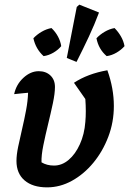

<svg xmlns="http://www.w3.org/2000/svg" viewBox="-20 -799 557 828"><path d="M183 9Q121 9 86 -21Q51 -51 51 -105Q51 -131 58.5 -167Q66 -203 75.5 -243.5Q85 -284 92.5 -324Q100 -364 101 -398V-399Q89 -398 74.5 -396.5Q60 -395 41 -393Q50 -435 81 -463.5Q112 -492 147 -492Q178 -492 197.5 -473.5Q217 -455 217 -424Q217 -396 208 -353.5Q199 -311 187.5 -264Q176 -217 167 -173Q158 -129 159 -99Q182 -85 213 -85Q247 -85 276 -109.5Q305 -134 324.5 -177Q344 -220 348 -273Q352 -317 348 -372L299 -442Q358 -481 443 -496Q471 -418 471 -342Q471 -272 447 -209Q423 -146 382.5 -97Q342 -48 290.5 -19.5Q239 9 183 9ZM310 -532 268 -549 311 -769 322 -779 407 -745Q388 -694 363.5 -641.5Q339 -589 310 -532ZM202 -678Q219 -662 230 -641.5Q241 -621 244 -600Q231 -584 210.5 -572Q190 -560 168 -557Q134 -588 124 -634Q139 -650 159.5 -662Q180 -674 202 -678ZM474 -678Q490 -662 501.5 -642Q513 -622 517 -600Q503 -584 482.5 -572Q462 -560 440 -557Q405 -587 396 -634Q411 -650 431.5 -662Q452 -674 474 -678Z"/></svg>

Font: Piazzolla SemiBold
Style: Italic
Weight: 600
Italic angle: -11.3°
Designer: Juan Pablo del Peral
Foundry: Huerta Tipografica
Version: Version 1.330